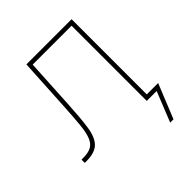

<svg xmlns="http://www.w3.org/2000/svg" viewBox="-195 -662 939 939"><g transform="rotate(-45 274.5 -192.5)"><path d="M4.4 0V-22.5H16.1Q52.2 -22.5 72.8 -34.2Q93.3 -45.9 103.8 -73.2Q114.3 -100.6 118.9 -147Q123.5 -193.4 127.4 -262.7L143.1 -542.5H455.6V0H433.1V-520H164.1L149.9 -261.7Q145 -170.4 136.7 -112.5Q128.4 -54.7 101.8 -27.3Q75.2 0 16.1 0ZM439 156.2 501.5 0H439.9V-22.5H534.2L461.9 156.2Z"/></g></svg>

Font: Inter 16pt Thin
Style: Regular
Weight: 250
Version: Version 4.001;git-66647c0bb